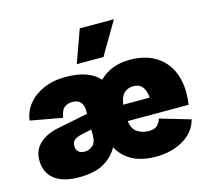

<svg xmlns="http://www.w3.org/2000/svg" viewBox="-106 -859 1087 994"><g transform="rotate(-15 437.5 -362.0)"><path d="M202 10Q114 10 68.5 -26Q23 -62 23 -129Q23 -182 59.5 -216.5Q96 -251 160 -264L324 -297V-312Q324 -376 265 -376Q240 -376 222.5 -362Q205 -348 199 -309L28 -340Q33 -387 63.5 -425.5Q94 -464 145.5 -487Q197 -510 266 -510Q390 -510 445 -447Q509 -510 608 -510Q686 -510 740 -479.5Q794 -449 821.5 -394.5Q849 -340 849 -269Q849 -252 847.5 -235.5Q846 -219 844 -206H518Q522 -164 548.5 -146Q575 -128 611 -128Q641 -128 655 -141Q669 -154 677 -177L840 -129Q827 -83 793.5 -52Q760 -21 713 -5.5Q666 10 613 10Q466 10 409 -95Q386 -50 336 -20Q286 10 202 10ZM517 -294H659Q656 -332 640 -352.5Q624 -373 593 -373Q561 -373 542 -354.5Q523 -336 517 -294ZM261 -111Q286 -111 305 -127Q324 -143 324 -179V-213L265 -200Q241 -194 229 -183.5Q217 -173 217 -150Q217 -133 229 -122Q241 -111 261 -111ZM402 -734H585L482 -559H339Z"/></g></svg>

Font: Work Sans ExtraBold
Style: Regular
Weight: 800
Designer: Wei Huang
Foundry: Wei Huang
Version: Version 2.012; ttfautohint (v1.8.3)